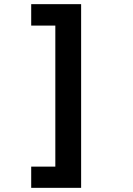

<svg xmlns="http://www.w3.org/2000/svg" viewBox="-20 -741 640 923"><path d="M370 -721V162H130V60H246V-618H130V-721Z"/></svg>

Font: Noto Sans Mono
Style: Bold
Weight: 700
Designer: Monotype Design Team
Foundry: Monotype Imaging Inc.
Version: Version 2.014